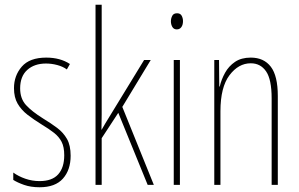

<svg xmlns="http://www.w3.org/2000/svg" viewBox="-20 -780 1261 810"><path d="M278 -123Q278 -63 245.5 -26.5Q213 10 147 10Q110 10 81.5 0Q53 -10 36 -21V-52Q58 -36 87 -26Q116 -16 147 -16Q200 -16 225.5 -44.5Q251 -73 251 -125Q251 -160 240 -181.5Q229 -203 208 -219.5Q187 -236 157 -254Q123 -275 96.5 -295.5Q70 -316 54.5 -342.5Q39 -369 39 -408Q39 -461 72 -499Q105 -537 175 -537Q234 -537 275 -510L262 -487Q246 -499 222 -505.5Q198 -512 174 -512Q125 -512 95 -485Q65 -458 65 -407Q65 -364 89.5 -337Q114 -310 162 -280Q195 -260 221 -240.5Q247 -221 262.5 -194Q278 -167 278 -123Z M409 -361Q409 -326 409 -296.5Q409 -267 408 -233H409Q419 -250 425 -260.5Q431 -271 440 -285L588 -527H616L496 -329L629 0H603L479 -304L409 -197V0H383V-760H409Z M727 -724Q741 -724 746.5 -713.5Q752 -703 752 -691Q752 -675 745 -665.5Q738 -656 726 -656Q713 -656 707 -666.5Q701 -677 701 -690Q701 -702 706.5 -713Q712 -724 727 -724ZM739 -527V0H713V-527Z M1038 -537Q1093 -537 1122.5 -498.5Q1152 -460 1152 -375V0H1126V-365Q1126 -445 1102.5 -479Q1079 -513 1038 -513Q986 -513 948 -462.5Q910 -412 910 -311V0H884V-527H904L905 -415H907Q914 -445 929.5 -473Q945 -501 971.5 -519Q998 -537 1038 -537Z"/></svg>

Font: Noto Sans Lao UI ExtCond Thin
Style: Regular
Weight: 100
Width: 2
Designer: Monotype Design Team
Foundry: Monotype Imaging Inc.
Version: Version 2.000; ttfautohint (v1.8.4.7-5d5b)